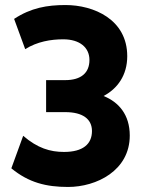

<svg xmlns="http://www.w3.org/2000/svg" viewBox="-20 -732 580 762"><path d="M250 10C363 10 495 -55 495 -194C495 -277 451 -327 391 -351C446 -380 485 -433 485 -509C485 -655 352 -712 240 -712C167 -712 103 -701 36 -657L80 -537C128 -567 182 -576 231 -576C297 -576 335 -543 335 -494C335 -443 302 -414 239 -414H163V-287H239C309 -287 345 -259 345 -212C345 -160 309 -129 234 -129C179 -129 129 -144 72 -193L25 -64C94 -7 164 10 250 10Z"/></svg>

Font: Finlandica
Style: Bold
Weight: 700
Designer: Niklas Ekholm, Juho Hiilivirta, Jaakko Suomalainen
Foundry: Helsinki Type Studio
Version: Version 2.000;Glyphs 3.2 (3202)